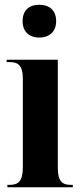

<svg xmlns="http://www.w3.org/2000/svg" viewBox="-20 -787 343 807"><path d="M145 -629C184 -629 216 -651 216 -698C216 -747 184 -767 145 -767C106 -767 75 -747 75 -698C75 -651 106 -629 145 -629ZM11 0H286V-10H277C243 -10 223 -24 223 -81V-536H8V-526H22C55 -526 76 -512 76 -458V-83C76 -25 56 -10 21 -10H11Z"/></svg>

Font: Noto Serif Display Condensed Extra
Style: Regular
Weight: 800
Width: 3
Designer: Monotype Design Team
Foundry: Monotype Imaging Inc.
Version: Version 1.900